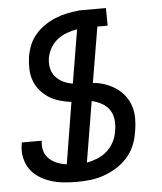

<svg xmlns="http://www.w3.org/2000/svg" viewBox="-53 -781 706 836"><g transform="rotate(-5 300.0 -363.5)"><path d="M250 8Q220 8 191 5Q162 2 135.5 -6.5Q109 -15 85.5 -30Q62 -45 46.5 -67Q31 -89 25 -117.5Q19 -146 24 -175Q24 -177 24.5 -179Q25 -181 26 -184H113L112 -179Q109 -157 115.5 -137Q122 -117 137 -103.5Q152 -90 171 -82.5Q190 -75 212 -72L256 -341Q230 -344 204.5 -351.5Q179 -359 158 -372.5Q137 -386 120.5 -405.5Q104 -425 95.5 -448.5Q87 -472 86 -499Q85 -526 89 -553Q93 -578 103 -603Q113 -628 131 -649Q149 -670 172 -685.5Q195 -701 219.5 -711Q244 -721 270 -726.5Q296 -732 321 -734V-735H441L442 -658H397L356 -415Q384 -413 409.5 -404Q435 -395 456.5 -380.5Q478 -366 494 -345Q510 -324 518 -298.5Q526 -273 526 -245.5Q526 -218 521 -189L520 -185Q516 -156 504 -127.5Q492 -99 471 -75.5Q450 -52 423 -35.5Q396 -19 367.5 -9Q339 1 309 4.5Q279 8 250 8ZM269 -420 308 -654Q285 -650 263 -642Q241 -634 222 -619.5Q203 -605 191 -584Q179 -563 175 -541Q171 -518 175.5 -496Q180 -474 194 -458Q208 -442 227.5 -432.5Q247 -423 269 -420ZM300 -72Q323 -76 346.5 -85.5Q370 -95 389 -112Q408 -129 419.5 -151.5Q431 -174 434 -198L435 -202Q439 -226 436 -250Q433 -274 420 -292Q407 -310 387 -321Q367 -332 344 -337Z"/></g></svg>

Font: Iosevka HT Medium Extended
Style: Italic
Weight: 500
Width: 7
Italic angle: -9°
Monospace: yes
Designer: Belleve Invis
Foundry: Belleve Invis
Version: Version 32.3.0; ttfautohint (v1.8.4)